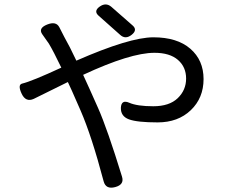

<svg xmlns="http://www.w3.org/2000/svg" viewBox="-20 -817 1040 880"><path d="M587 -701Q612 -680 583.5 -657.5Q555 -635 531 -657L432 -745Q408 -766 436.5 -786.5Q465 -807 490 -786ZM291 -441Q223 -407 135 -364Q98 -347 79 -388Q60 -429 82 -434Q127 -445 261 -507Q225 -582 204 -617L173 -661Q155 -688 196 -704.5Q237 -721 252 -692L275 -647Q298 -607 330 -539Q574 -646 683 -646Q792 -646 852.5 -593.5Q913 -541 913 -454.5Q913 -368 854.5 -312Q796 -256 702.5 -256Q609 -256 571 -270Q533 -284 534 -323Q536 -362 572.5 -346Q609 -330 682.5 -330Q756 -330 794.5 -367Q833 -404 833 -457Q833 -510 795.5 -542.5Q758 -575 688 -575Q578 -575 361 -474Q387 -418 429.5 -322Q472 -226 539 -8Q551 29 508 40.5Q465 52 455 14Q400 -194 349.5 -310Q299 -426 291 -441Z"/></svg>

Font: Raw Maruko Gothic CJK TC
Style: Regular
Weight: 400
Version: Version 1.001